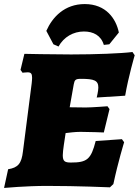

<svg xmlns="http://www.w3.org/2000/svg" viewBox="-40 -915 683 945"><path d="M373 -760C419 -760 457 -741 471 -694L498 -697L545 -755C531 -823 482 -895 377 -895C278 -895 218 -831 188 -763L223 -697L248 -686C274 -733 321 -760 373 -760ZM269 -151C269 -173 278 -226 283 -260C301 -262 328 -266 356 -266C400 -266 471 -263 471 -263L499 -378L489 -392C489 -392 411 -386 382 -386C355 -386 322 -387 303 -387L323 -500C327 -522 332 -527 358 -527C424 -527 444 -519 444 -484C444 -467 436 -435 436 -435L576 -444C592 -538 623 -643 623 -643L612 -659C557 -652 430 -647 310 -647C220 -647 80 -650 80 -650L61 -571L71 -557C71 -557 86 -559 96 -559C112 -559 118 -553 118 -532C118 -525 117 -516 116 -505L73 -170C66 -110 49 -90 0 -82L-20 10C-20 10 88 0 190 0C343 0 501 7 501 7L518 -9C541 -118 571 -215 571 -215L560 -230L431 -221C408 -131 389 -115 309 -115C279 -115 269 -121 269 -151Z"/></svg>

Font: Alegreya SC Black
Style: Italic
Weight: 900
Italic angle: -7°
Designer: Juan Pablo del Peral
Foundry: Huerta Tipografica
Version: Version 2.007;PS 002.007;hotconv 1.0.88;makeotf.lib2.5.64775